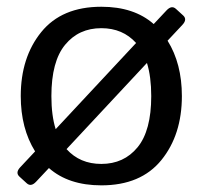

<svg xmlns="http://www.w3.org/2000/svg" viewBox="-20 -541 601 569"><path d="M41.5 -256.3Q41.5 -371.1 102.3 -446Q163.1 -521 280.3 -521Q377.4 -521 435.5 -469.7L473.6 -510.3Q488.8 -526.4 501.5 -514.6L522.9 -495.1Q535.6 -483.4 520.5 -467.3L476.6 -420.4Q519 -352.5 519 -256.3Q519 -141.6 458.3 -66.7Q397.5 8.3 280.3 8.3Q183.1 8.3 125 -43L86.9 -2.4Q71.8 13.7 59.1 2L37.6 -17.6Q24.9 -29.3 40 -45.4L84 -92.3Q41.5 -160.6 41.5 -256.3ZM132.3 -256.3Q132.3 -198.7 145 -158.2L383.3 -413.6Q343.8 -457.5 280.3 -457.5Q213.4 -457.5 172.9 -408.2Q132.3 -358.9 132.3 -256.3ZM177.2 -99.1Q216.8 -55.2 280.3 -55.2Q347.2 -55.2 387.7 -104.5Q428.2 -153.8 428.2 -256.3Q428.2 -313.5 415.5 -354.5Z"/></svg>

Font: Istok
Style: Regular
Weight: 500
Designer: Andrey V. Panov
Foundry: Andrey V. Panov
Version: Version 1.0.3